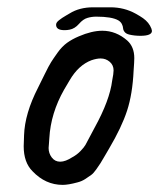

<svg xmlns="http://www.w3.org/2000/svg" viewBox="-20 -521 443 534"><path d="M159.3 -437.1Q136 -437.1 136 -452.1Q136 -455.6 138.1 -458.6Q140.1 -461.7 144.6 -465.1Q149 -468.5 153.1 -471.3Q157.2 -474 163.7 -477.8Q170.2 -481.5 173.6 -483.6Q201 -500.7 239.2 -500.7Q242.7 -500.7 250.5 -500.7Q258.4 -500.7 263.2 -500.7Q266.6 -500.7 271 -500.7Q275.5 -500.7 279.6 -500.7Q283.7 -500.7 287.1 -500.7Q325.4 -500.7 357.5 -482.9Q369.8 -476.1 378 -470.3Q386.2 -464.4 392 -457.3Q397.8 -450.1 401.2 -441.2L402.6 -435.1Q402.6 -421.4 370.5 -421.4Q354.1 -421.4 339.7 -424.8Q330.8 -426.9 326.7 -432Q322.6 -437.1 322.3 -442.6Q322 -448 318.9 -454.2Q315.8 -460.3 309 -464.4Q291.2 -474.7 247.5 -474.7Q235.1 -474.7 223.5 -471.3Q211.2 -467.9 199.6 -454.5Q188 -441.2 173.6 -438.5Q166.8 -437.1 159.3 -437.1ZM70.3 -44.9Q45.9 -69.3 45.9 -114.3Q45.9 -119.1 46.4 -128.9Q46.9 -138.7 46.9 -144.5Q48.8 -205.1 85.9 -277.3Q90.8 -287.1 103.5 -313Q116.2 -338.9 122.1 -348.1Q127.9 -357.4 140.1 -374.5Q152.3 -391.6 166.5 -401.9Q180.7 -412.1 199.2 -419.9Q235.4 -435.5 264.6 -435.5Q302.7 -435.5 334 -408.2Q353.5 -390.6 353.5 -359.4Q353.5 -349.6 351.6 -324.2Q348.6 -259.8 333.5 -213.4Q318.4 -167 283.2 -107.4Q280.3 -102.5 271.5 -87.4Q262.7 -72.3 259.3 -66.9Q255.9 -61.5 248 -50.3Q240.2 -39.1 233.4 -34.2Q226.6 -29.3 216.8 -22.9Q207 -16.6 195.3 -13.7Q169.9 -6.8 154.3 -6.8Q106.4 -6.8 70.3 -44.9ZM115.2 -109.4Q115.2 -94.7 124 -83Q132.8 -71.3 147.5 -71.3Q162.1 -71.3 181.6 -84Q194.3 -90.8 204.1 -101.1Q213.9 -111.3 217.8 -118.2Q221.7 -125 230.5 -142.1Q239.3 -159.2 243.2 -166Q285.2 -242.2 292 -296.9Q295.9 -316.4 295.9 -325.2Q295.9 -339.8 285.2 -349.1Q274.4 -358.4 259.8 -358.4Q249 -358.4 234.4 -353.5Q198.2 -339.8 173.8 -297.9Q171.9 -294.9 158.2 -271.5Q121.1 -206.1 117.2 -136.7Q117.2 -131.8 116.2 -122.6Q115.2 -113.3 115.2 -109.4Z"/></svg>

Font: Essays1743
Style: Italic
Weight: 500
Italic angle: -10°
Designer: Based on the typeface in a 1743 English translation of the essays of Montaigne.  PostScript/TrueType font designed by Jo
Version: Version 002.100